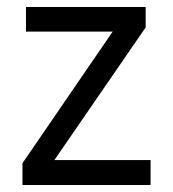

<svg xmlns="http://www.w3.org/2000/svg" viewBox="-20 -527 493 547"><path d="M409 0H44V-62L301 -437H54V-507H395V-449L135 -71H409Z"/></svg>

Font: Hind Kochi
Style: Regular
Weight: 400
Designer: Dhruvi Tolia
Foundry: Indian Type Foundry
Version: Version 0.702;PS 1.0;hotconv 1.0.81;makeotf.lib2.5.63406